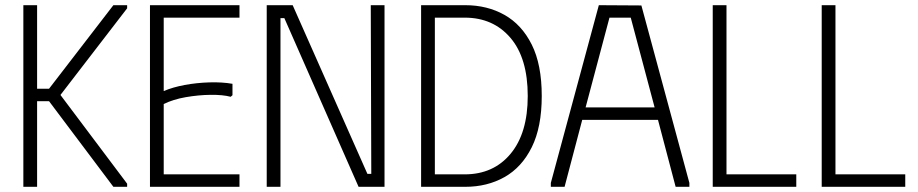

<svg xmlns="http://www.w3.org/2000/svg" viewBox="-20 -720 3537 740"><path d="M70 0V-700H123V-378H169L417 -700H470V-688L213 -354L470 -12V0H417L169 -330H123V0Z M903 -700V-652H611V-369Q646 -384 692 -392.5Q738 -401 787 -402.5Q836 -404 876 -397V-353L869 -347Q839 -355 792 -354.5Q745 -354 696 -345.5Q647 -337 611 -319V-48H903V0H558V-700Z M1409 -700H1462V0H1362L1076 -650H1061V0H1008V-700H1108L1396 -50H1411Z M1773 -700H1603V0H1773Q1858 0 1924.5 -37.5Q1991 -75 2029.5 -152.5Q2068 -230 2068 -350Q2068 -471 2029.5 -548Q1991 -625 1924.5 -662.5Q1858 -700 1773 -700ZM1771 -48H1656V-652H1771Q1881 -652 1947.5 -574Q2014 -496 2014 -350Q2014 -207 1948 -127.5Q1882 -48 1771 -48Z M2103 0V-15L2288 -700L2452 -699L2637 -15V0H2584L2516 -258H2224L2156 0ZM2237 -306H2503L2411 -652H2329Z M2727 -700H2780V-48H3049V0H2727Z M3147 -700H3200V-48H3469V0H3147Z"/></svg>

Font: Phudu Light Light
Style: Regular
Weight: 300
Version: Version 1.005;gftools[0.9.23]